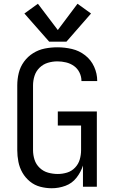

<svg xmlns="http://www.w3.org/2000/svg" viewBox="-20 -995 616 1023"><path d="M242 -773H334L465 -923L393 -975L288 -835L182 -975L110 -923ZM256 8Q293 8 328.5 -5Q364 -18 387.5 -48Q411 -78 422 -113V0H496V-401H288V-326H412V-195Q412 -170 405 -145.5Q398 -121 380 -102Q362 -83 337.5 -75.5Q313 -68 288 -68Q262 -68 236.5 -75Q211 -82 191.5 -100.5Q172 -119 164 -144Q156 -169 156 -195V-540Q156 -566 164 -591Q172 -616 191 -634.5Q210 -653 235 -660.5Q260 -668 286 -668Q309 -668 332 -662.5Q355 -657 374 -643.5Q393 -630 403.5 -608.5Q414 -587 414 -564V-563H498V-564Q498 -603 481.5 -639.5Q465 -676 433.5 -700.5Q402 -725 363.5 -734Q325 -743 286 -743Q252 -743 219 -736.5Q186 -730 157 -712Q128 -694 108 -666.5Q88 -639 80 -606.5Q72 -574 72 -540V-195Q72 -164 78 -133Q84 -102 99.5 -75Q115 -48 139.5 -28Q164 -8 194.5 0Q225 8 256 8Z"/></svg>

Font: Iosevka SS01 Extended
Style: Regular
Weight: 400
Width: 7
Monospace: yes
Designer: Belleve Invis
Foundry: Belleve Invis
Version: Version 3.4.7; ttfautohint (v1.8.3)